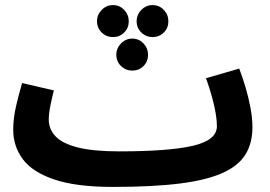

<svg xmlns="http://www.w3.org/2000/svg" viewBox="-20 -715 1064 756"><path d="M425 21 451 -119Q645 -119 739.5 -141Q834 -163 834 -218Q834 -254 822 -304.5Q810 -355 791 -407L922 -445Q935 -411 947 -370.5Q959 -330 966.5 -289.5Q974 -249 974 -214Q974 -152 947 -107.5Q920 -63 857.5 -34.5Q795 -6 689 7.5Q583 21 425 21ZM424 21Q281 21 194.5 -8Q108 -37 70 -88Q32 -139 32 -204Q32 -251 44 -300.5Q56 -350 67 -388L192 -359Q185 -331 178.5 -299.5Q172 -268 172 -244Q172 -207 198.5 -178.5Q225 -150 286 -134.5Q347 -119 450 -119L470 -11ZM425 -569Q399 -569 380.5 -587Q362 -605 362 -631Q362 -657 380.5 -676Q399 -695 425 -695Q451 -695 469 -676Q487 -657 487 -631Q487 -605 469 -587Q451 -569 425 -569ZM581 -569Q555 -569 536.5 -587Q518 -605 518 -631Q518 -657 536.5 -676Q555 -695 581 -695Q607 -695 625 -676Q643 -657 643 -631Q643 -605 625 -587Q607 -569 581 -569ZM501 -437Q475 -437 456.5 -455Q438 -473 438 -499Q438 -525 456.5 -544Q475 -563 501 -563Q527 -563 545 -544Q563 -525 563 -499Q563 -473 545 -455Q527 -437 501 -437Z"/></svg>

Font: Noto IKEA Arabic
Style: Bold
Weight: 700
Designer: Monotype Design Team
Foundry: Monotype Imaging Inc.
Version: Version 1.200